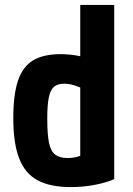

<svg xmlns="http://www.w3.org/2000/svg" viewBox="-20 -750 540 780"><path d="M267 10Q183 10 132 -18Q81 -46 57.5 -107.5Q34 -169 34 -270Q34 -365 53 -422Q72 -479 114 -504.5Q156 -530 226 -530Q266 -530 304 -522Q342 -514 376 -496L337 -380Q303 -397 281.5 -403.5Q260 -410 240 -410Q214 -410 199 -397Q184 -384 178 -353Q172 -322 172 -267Q172 -205 179 -170.5Q186 -136 204 -122Q222 -108 254 -108Q304 -108 336 -135L306 -72V-730H444V-22Q411 -8 365 1Q319 10 267 10Z"/></svg>

Font: M PLUS 1 Code
Style: Regular
Weight: 400
Designer: Coji Morishita
Foundry: UNDERFOREST DESIGN
Version: Version 1.005